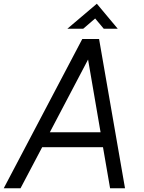

<svg xmlns="http://www.w3.org/2000/svg" viewBox="-20 -1009 770 1029"><path d="M499 -989 341 -855H426L490 -910L536 -855H611ZM452 -690 519 -300H247ZM570 0H650L511 -800H421L0 0H90L206 -220H532Z"/></svg>

Font: Gauge
Style: Italic
Weight: 400
Italic angle: -80°
Designer: Daniel Pimley
Foundry: Daniel Pimley
Version: Version 1.000;PS 001.001;hotconv 1.0.56